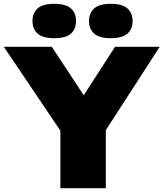

<svg xmlns="http://www.w3.org/2000/svg" viewBox="-50 -985 856 1005"><path d="M266 0V-301L-30 -740H221L388.5 -486.5L552 -740H786L504 -304V0ZM530 -785Q470 -785 443 -809Q416 -833 416 -875Q416 -917 443 -941Q470 -965 530 -965Q590 -965 617 -941Q644 -917 644 -875Q644 -833 617 -809Q590 -785 530 -785ZM234 -785Q174 -785 147 -809Q120 -833 120 -875Q120 -917 147 -941Q174 -965 234 -965Q294 -965 321 -941Q348 -917 348 -875Q348 -833 321 -809Q294 -785 234 -785Z"/></svg>

Font: Encode Sans Exp Black
Style: Regular
Weight: 900
Width: 7
Designer: Multiple Designers
Foundry: Impallari Type
Version: Version 3.002; ttfautohint (v1.8.3) -l 8 -r 50 -G 200 -x 14 